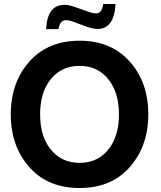

<svg xmlns="http://www.w3.org/2000/svg" viewBox="-20 -931 808 962"><path d="M379 -727Q531 -727 623 -630Q723 -525 723 -358Q723 -193 623 -86Q532 11 379 11Q225 11 134 -86Q34 -193 34 -358Q34 -523 134 -630Q226 -727 379 -727ZM379 -601Q283 -601 228 -526Q181 -461 181 -358Q181 -240 242 -173Q295 -115 379 -115Q475 -115 529 -190Q576 -255 576 -358Q576 -476 515 -543Q462 -601 379 -601ZM559 -911Q552 -786 469 -786Q445 -786 412 -798L342 -824Q324 -830 311 -830Q280 -830 273 -785H211Q217 -907 304 -907Q325 -907 358 -895L429 -870Q446 -864 462 -864Q491 -864 497 -911Z"/></svg>

Font: Almarai Bold
Style: Regular
Weight: 700
Designer: Boutros International 2019
Foundry: Created by Boutros International 2019
Version: Version 1.10